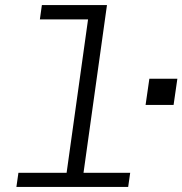

<svg xmlns="http://www.w3.org/2000/svg" viewBox="-20 -741 723 761"><path d="M45 0 53 -56H244L329 -664H138L146 -721H404L311 -56H496L488 0ZM557 -325 572 -429H683L668 -325Z"/></svg>

Font: Chivo Mono Medium ExtraLight
Style: Italic
Weight: 250
Italic angle: -8.05°
Monospace: yes
Version: Version 1.008